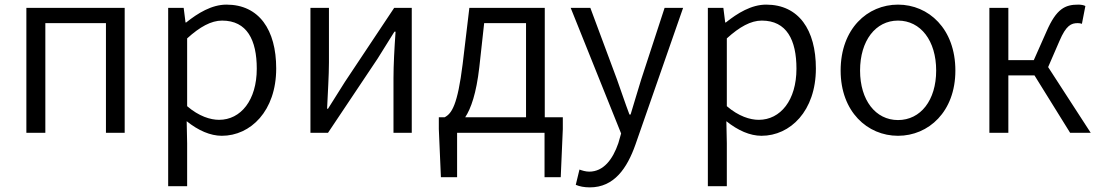

<svg xmlns="http://www.w3.org/2000/svg" viewBox="-20 -574 4751 830"><path d="M94 0H176V-474H438V0H519V-540H94Z M707 231H789V45L787 -50C837 -10 889 13 939 13C1063 13 1174 -94 1174 -278C1174 -445 1100 -554 959 -554C895 -554 835 -517 785 -477H782L774 -540H707ZM927 -56C890 -56 840 -71 789 -115V-408C844 -458 893 -485 940 -485C1048 -485 1090 -401 1090 -277C1090 -141 1021 -56 927 -56Z M1322 0H1398L1612 -320C1633 -353 1664 -403 1685 -437H1690C1685 -366 1681 -294 1681 -236V0H1760V-540H1684L1471 -220C1450 -187 1419 -137 1398 -104H1394C1397 -174 1402 -247 1402 -304V-540H1322Z M1956 0H2334V192H2404L2413 -16V-67H2335V-540H2009L1980 -297C1958 -120 1933 -83 1902 -67H1877V-16L1886 192H1956ZM1991 -67C2016 -105 2039 -170 2052 -283L2073 -474H2254V-67Z M2530 236C2635 236 2691 153 2727 51L2933 -540H2853L2752 -231C2737 -183 2721 -128 2706 -79H2701C2682 -129 2664 -184 2647 -231L2532 -540H2447L2665 3L2653 45C2629 115 2589 168 2527 168C2512 168 2496 163 2485 159L2469 225C2485 232 2506 236 2530 236Z M3040 231H3122V45L3120 -50C3170 -10 3222 13 3272 13C3396 13 3507 -94 3507 -278C3507 -445 3433 -554 3292 -554C3228 -554 3168 -517 3118 -477H3115L3107 -540H3040ZM3260 -56C3223 -56 3173 -71 3122 -115V-408C3177 -458 3226 -485 3273 -485C3381 -485 3423 -401 3423 -277C3423 -141 3354 -56 3260 -56Z M3862 13C3994 13 4110 -91 4110 -269C4110 -450 3994 -554 3862 -554C3730 -554 3614 -450 3614 -269C3614 -91 3730 13 3862 13ZM3862 -55C3765 -55 3698 -141 3698 -269C3698 -398 3765 -485 3862 -485C3960 -485 4027 -398 4027 -269C4027 -141 3960 -55 3862 -55Z M4257 0H4339V-248H4452L4606 0H4695L4511 -284L4560 -397C4589 -465 4611 -474 4639 -474C4647 -474 4651 -473 4657 -471L4672 -548C4665 -552 4653 -554 4641 -554C4585 -554 4547 -537 4504 -438L4449 -314H4339V-540H4257Z"/></svg>

Font: ChiuKong Gothic MN Normal
Style: Regular
Weight: 350
Designer: Ryoko NISHIZUKA 西塚涼子 (kana, bopomofo & ideographs); Paul D. Hunt (Latin, Greek & Cyrillic); Sandoll Communications 산돌커뮤니
Foundry: Adobe
Version: Version 1.300